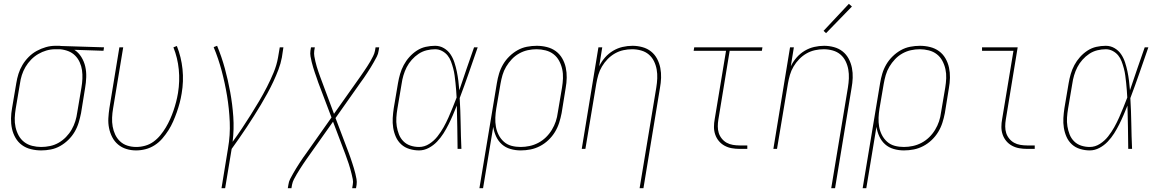

<svg xmlns="http://www.w3.org/2000/svg" viewBox="-20 -777 6040 1002"><path d="M195 8Q168 8 141.5 1.5Q115 -5 94.5 -20Q74 -35 61 -57.5Q48 -80 42.5 -105.5Q37 -131 37.5 -158.5Q38 -186 43 -213L65 -343Q69 -368 76.5 -392Q84 -416 97.5 -438.5Q111 -461 130 -480Q149 -499 172 -511.5Q195 -524 219.5 -531Q244 -538 269 -538Q272 -538 275.5 -538Q279 -538 283 -538Q287 -538 291 -538Q295 -538 298 -537L523 -530L520 -512L368 -517Q390 -503 404.5 -479.5Q419 -456 425 -429.5Q431 -403 430 -374Q429 -345 424 -317L403 -187Q398 -162 390.5 -137Q383 -112 369.5 -89Q356 -66 336.5 -47Q317 -28 294 -15Q271 -2 245.5 3Q220 8 195 8ZM195 -10Q218 -10 241.5 -15Q265 -20 286 -32Q307 -44 324.5 -62Q342 -80 354 -101Q366 -122 373 -144.5Q380 -167 383 -190L405 -320Q409 -343 410 -366Q411 -389 408 -410.5Q405 -432 396 -452Q387 -472 372 -487Q357 -502 336.5 -510Q316 -518 293 -520H280Q277 -520 274 -520Q271 -520 268 -520Q245 -520 222.5 -513.5Q200 -507 179.5 -495Q159 -483 142 -465.5Q125 -448 113 -427.5Q101 -407 94 -385Q87 -363 84 -340L62 -210Q58 -186 57 -161.5Q56 -137 61 -114Q66 -91 77 -70.5Q88 -50 106 -36Q124 -22 147.5 -16Q171 -10 195 -10Z M690 8Q664 8 639.5 0.5Q615 -7 596 -23Q577 -39 565.5 -61.5Q554 -84 549 -109Q544 -134 545.5 -160.5Q547 -187 551 -213L603 -530H623L570 -210Q566 -187 565 -163Q564 -139 568 -116.5Q572 -94 581.5 -74Q591 -54 607 -39Q623 -24 645 -17Q667 -10 691 -10Q714 -10 737.5 -16.5Q761 -23 781 -37.5Q801 -52 817 -71.5Q833 -91 845.5 -112Q858 -133 868 -155.5Q878 -178 885.5 -200Q893 -222 899 -245Q905 -268 909 -292Q919 -354 913 -414.5Q907 -475 885 -530L903 -537Q926 -479 932.5 -416Q939 -353 928 -289Q924 -264 917.5 -239.5Q911 -215 902.5 -191Q894 -167 883.5 -143Q873 -119 859 -97Q845 -75 827.5 -54.5Q810 -34 787.5 -19.5Q765 -5 740 1.5Q715 8 690 8Z M1136 205 1170 -3Q1182 -72 1179 -141Q1176 -210 1165 -276.5Q1154 -343 1137 -407Q1120 -471 1095 -531L1113 -538Q1137 -480 1153.5 -419.5Q1170 -359 1181.5 -296Q1193 -233 1197.5 -168Q1202 -103 1194 -37Q1219 -71 1242.5 -106.5Q1266 -142 1288.5 -177.5Q1311 -213 1332.5 -249.5Q1354 -286 1373 -323Q1392 -360 1408 -398.5Q1424 -437 1431 -477L1440 -530H1459L1451 -477Q1445 -445 1433 -413.5Q1421 -382 1406.5 -351Q1392 -320 1375.5 -290Q1359 -260 1341.5 -230.5Q1324 -201 1305.5 -172Q1287 -143 1268 -114Q1249 -85 1229 -56.5Q1209 -28 1189 0L1155 205Z M1482 205 1485 187Q1487 171 1494.5 156.5Q1502 142 1510 128Q1518 114 1526.5 100Q1535 86 1544 72.5Q1553 59 1562 45.5Q1571 32 1581 19L1710 -164L1641 -346Q1637 -359 1632 -372.5Q1627 -386 1622.5 -399.5Q1618 -413 1614 -426.5Q1610 -440 1606.5 -454Q1603 -468 1600.5 -482.5Q1598 -497 1600 -512L1603 -530H1623L1620 -512Q1618 -497 1620.5 -483Q1623 -469 1626 -456Q1629 -443 1633 -429.5Q1637 -416 1641.5 -403Q1646 -390 1650.5 -377.5Q1655 -365 1660 -352L1723 -183L1844 -354Q1853 -367 1862 -379.5Q1871 -392 1879.5 -405Q1888 -418 1896.5 -430.5Q1905 -443 1912.5 -456.5Q1920 -470 1927 -483.5Q1934 -497 1937 -512L1940 -530H1959L1956 -512Q1954 -496 1946.5 -481.5Q1939 -467 1931 -453Q1923 -439 1914.5 -425Q1906 -411 1897 -397.5Q1888 -384 1879 -370.5Q1870 -357 1860 -344L1731 -161L1800 21Q1805 34 1809.5 47.5Q1814 61 1818.5 74.5Q1823 88 1827 101.5Q1831 115 1834.5 129Q1838 143 1840.5 157.5Q1843 172 1841 187L1838 205H1818L1821 187Q1824 172 1821 158Q1818 144 1815 131Q1812 118 1808 104.5Q1804 91 1800 78Q1796 65 1791 52.5Q1786 40 1782 27L1718 -142L1597 29Q1588 42 1579 54.5Q1570 67 1561.5 80Q1553 93 1545 105.5Q1537 118 1529 131.5Q1521 145 1514 158.5Q1507 172 1504 187L1501 205Z M2167 8Q2142 8 2117 0.5Q2092 -7 2074 -23.5Q2056 -40 2046 -62.5Q2036 -85 2032 -110Q2028 -135 2029.5 -161Q2031 -187 2035 -213L2057 -343Q2061 -367 2068 -391Q2075 -415 2087 -437.5Q2099 -460 2116.5 -479.5Q2134 -499 2155.5 -513Q2177 -527 2201.5 -532.5Q2226 -538 2251 -538Q2276 -538 2297 -525.5Q2318 -513 2331 -493.5Q2344 -474 2351.5 -451Q2359 -428 2364 -404Q2369 -380 2372 -355.5Q2375 -331 2377 -306Q2396 -362 2415 -418Q2434 -474 2454 -530H2473Q2450 -464 2427 -397.5Q2404 -331 2379 -265Q2383 -199 2384 -132.5Q2385 -66 2388 0H2368Q2367 -56 2366.5 -112.5Q2366 -169 2364 -226Q2354 -201 2343.5 -176.5Q2333 -152 2321 -128Q2309 -104 2294.5 -81Q2280 -58 2261 -38Q2242 -18 2217.5 -5Q2193 8 2167 8ZM2167 -10Q2195 -10 2220 -26Q2245 -42 2263 -65Q2281 -88 2295 -113Q2309 -138 2320.5 -164Q2332 -190 2342.5 -216Q2353 -242 2363 -268Q2362 -287 2360.5 -306.5Q2359 -326 2357 -345Q2355 -364 2352.5 -383Q2350 -402 2345 -420.5Q2340 -439 2333.5 -456.5Q2327 -474 2315.5 -488Q2304 -502 2287 -511Q2270 -520 2251 -520Q2229 -520 2206.5 -514.5Q2184 -509 2164.5 -496Q2145 -483 2129 -465Q2113 -447 2102.5 -426.5Q2092 -406 2085.5 -384Q2079 -362 2076 -340L2054 -210Q2050 -187 2048.5 -163.5Q2047 -140 2050.5 -118Q2054 -96 2062 -75.5Q2070 -55 2085.5 -39.5Q2101 -24 2122.5 -17Q2144 -10 2167 -10Z M2482 205 2573 -343Q2577 -368 2584.5 -393Q2592 -418 2605.5 -441Q2619 -464 2638.5 -483Q2658 -502 2681 -515Q2704 -528 2730 -533Q2756 -538 2781 -538Q2808 -538 2834 -531.5Q2860 -525 2880.5 -510Q2901 -495 2914 -472.5Q2927 -450 2932.5 -424.5Q2938 -399 2937.5 -371.5Q2937 -344 2932 -317L2911 -187Q2906 -161 2898 -136Q2890 -111 2876 -88Q2862 -65 2842 -46Q2822 -27 2798 -14.5Q2774 -2 2748.5 3Q2723 8 2697 8Q2670 8 2644 0.5Q2618 -7 2599 -24Q2580 -41 2569 -65Q2558 -89 2554 -115L2501 205ZM2697 -10Q2720 -10 2743.5 -15Q2767 -20 2789 -31.5Q2811 -43 2829 -60.5Q2847 -78 2860 -99.5Q2873 -121 2880.5 -143.5Q2888 -166 2891 -190L2913 -320Q2917 -344 2918 -368.5Q2919 -393 2914 -416Q2909 -439 2898 -459.5Q2887 -480 2869 -494Q2851 -508 2827.5 -514Q2804 -520 2780 -520Q2757 -520 2734 -515Q2711 -510 2689.5 -498Q2668 -486 2651 -468Q2634 -450 2621.5 -429Q2609 -408 2602.5 -385.5Q2596 -363 2592 -340L2570 -211Q2566 -187 2565 -163Q2564 -139 2568 -116Q2572 -93 2582.5 -72.5Q2593 -52 2610 -37Q2627 -22 2649.5 -16Q2672 -10 2697 -10Z M3318 205 3405 -320Q3409 -344 3410 -368Q3411 -392 3407 -414.5Q3403 -437 3393 -457.5Q3383 -478 3366 -492.5Q3349 -507 3326 -513.5Q3303 -520 3279 -520Q3256 -520 3233 -515Q3210 -510 3189 -498Q3168 -486 3151 -468.5Q3134 -451 3121.5 -430Q3109 -409 3102.5 -386.5Q3096 -364 3092 -341L3035 0H3016L3103 -530H3123L3107 -431Q3119 -456 3137.5 -477Q3156 -498 3179.5 -512Q3203 -526 3229 -532Q3255 -538 3281 -538Q3307 -538 3332.5 -531Q3358 -524 3377.5 -508.5Q3397 -493 3409 -470.5Q3421 -448 3426 -422.5Q3431 -397 3430 -370.5Q3429 -344 3424 -317L3338 205Z M3840 0Q3819 0 3799 -3.5Q3779 -7 3761.5 -16.5Q3744 -26 3731.5 -41Q3719 -56 3712.5 -75Q3706 -94 3706 -114.5Q3706 -135 3710 -156L3769 -512H3600L3603 -530H3959L3956 -512H3788L3729 -153Q3726 -135 3726 -117Q3726 -99 3731 -83Q3736 -67 3747 -53.5Q3758 -40 3772.5 -32Q3787 -24 3804.5 -21Q3822 -18 3840 -18H3880V0Z M4318 205 4405 -320Q4409 -344 4410 -368Q4411 -392 4407 -414.5Q4403 -437 4393 -457.5Q4383 -478 4366 -492.5Q4349 -507 4326 -513.5Q4303 -520 4279 -520Q4256 -520 4233 -515Q4210 -510 4189 -498Q4168 -486 4151 -468.5Q4134 -451 4121.5 -430Q4109 -409 4102.5 -386.5Q4096 -364 4092 -341L4035 0H4016L4103 -530H4123L4107 -431Q4119 -456 4137.5 -477Q4156 -498 4179.5 -512Q4203 -526 4229 -532Q4255 -538 4281 -538Q4307 -538 4332.5 -531Q4358 -524 4377.5 -508.5Q4397 -493 4409 -470.5Q4421 -448 4426 -422.5Q4431 -397 4430 -370.5Q4429 -344 4424 -317L4338 205ZM4291 -604 4278 -616 4410 -757 4426 -743Z M4482 205 4573 -343Q4577 -368 4584.5 -393Q4592 -418 4605.5 -441Q4619 -464 4638.5 -483Q4658 -502 4681 -515Q4704 -528 4730 -533Q4756 -538 4781 -538Q4808 -538 4834 -531.5Q4860 -525 4880.5 -510Q4901 -495 4914 -472.5Q4927 -450 4932.5 -424.5Q4938 -399 4937.5 -371.5Q4937 -344 4932 -317L4911 -187Q4906 -161 4898 -136Q4890 -111 4876 -88Q4862 -65 4842 -46Q4822 -27 4798 -14.5Q4774 -2 4748.5 3Q4723 8 4697 8Q4670 8 4644 0.5Q4618 -7 4599 -24Q4580 -41 4569 -65Q4558 -89 4554 -115L4501 205ZM4697 -10Q4720 -10 4743.5 -15Q4767 -20 4789 -31.5Q4811 -43 4829 -60.5Q4847 -78 4860 -99.5Q4873 -121 4880.5 -143.5Q4888 -166 4891 -190L4913 -320Q4917 -344 4918 -368.5Q4919 -393 4914 -416Q4909 -439 4898 -459.5Q4887 -480 4869 -494Q4851 -508 4827.5 -514Q4804 -520 4780 -520Q4757 -520 4734 -515Q4711 -510 4689.5 -498Q4668 -486 4651 -468Q4634 -450 4621.5 -429Q4609 -408 4602.5 -385.5Q4596 -363 4592 -340L4570 -211Q4566 -187 4565 -163Q4564 -139 4568 -116Q4572 -93 4582.5 -72.5Q4593 -52 4610 -37Q4627 -22 4649.5 -16Q4672 -10 4697 -10Z M5340 0Q5319 0 5299 -3.5Q5279 -7 5261.5 -16.5Q5244 -26 5231.5 -41Q5219 -56 5212.5 -75Q5206 -94 5206 -114.5Q5206 -135 5210 -156L5269 -512H5105V-530H5291L5229 -153Q5226 -135 5226 -117Q5226 -99 5231 -83Q5236 -67 5247 -53.5Q5258 -40 5272.5 -32Q5287 -24 5304.5 -21Q5322 -18 5340 -18H5380V0Z M5667 8Q5642 8 5617 0.5Q5592 -7 5574 -23.5Q5556 -40 5546 -62.5Q5536 -85 5532 -110Q5528 -135 5529.5 -161Q5531 -187 5535 -213L5557 -343Q5561 -367 5568 -391Q5575 -415 5587 -437.5Q5599 -460 5616.5 -479.5Q5634 -499 5655.5 -513Q5677 -527 5701.5 -532.5Q5726 -538 5751 -538Q5776 -538 5797 -525.5Q5818 -513 5831 -493.5Q5844 -474 5851.5 -451Q5859 -428 5864 -404Q5869 -380 5872 -355.5Q5875 -331 5877 -306Q5896 -362 5915 -418Q5934 -474 5954 -530H5973Q5950 -464 5927 -397.5Q5904 -331 5879 -265Q5883 -199 5884 -132.5Q5885 -66 5888 0H5868Q5867 -56 5866.5 -112.5Q5866 -169 5864 -226Q5854 -201 5843.5 -176.5Q5833 -152 5821 -128Q5809 -104 5794.5 -81Q5780 -58 5761 -38Q5742 -18 5717.5 -5Q5693 8 5667 8ZM5667 -10Q5695 -10 5720 -26Q5745 -42 5763 -65Q5781 -88 5795 -113Q5809 -138 5820.5 -164Q5832 -190 5842.5 -216Q5853 -242 5863 -268Q5862 -287 5860.5 -306.5Q5859 -326 5857 -345Q5855 -364 5852.5 -383Q5850 -402 5845 -420.5Q5840 -439 5833.5 -456.5Q5827 -474 5815.5 -488Q5804 -502 5787 -511Q5770 -520 5751 -520Q5729 -520 5706.5 -514.5Q5684 -509 5664.5 -496Q5645 -483 5629 -465Q5613 -447 5602.5 -426.5Q5592 -406 5585.5 -384Q5579 -362 5576 -340L5554 -210Q5550 -187 5548.5 -163.5Q5547 -140 5550.5 -118Q5554 -96 5562 -75.5Q5570 -55 5585.5 -39.5Q5601 -24 5622.5 -17Q5644 -10 5667 -10Z"/></svg>

Font: Iosevka Curly Thin Oblique
Style: Regular
Weight: 100
Italic angle: -9°
Monospace: yes
Designer: Belleve Invis
Foundry: Belleve Invis
Version: Version 11.1.0; ttfautohint (v1.8.3)